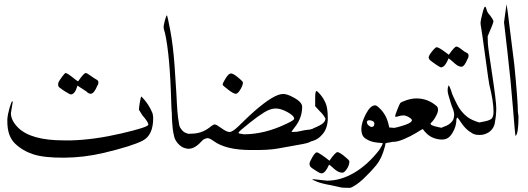

<svg xmlns="http://www.w3.org/2000/svg" viewBox="-20 -674 2514 915"><path d="M349 -266Q338 -225 318 -224Q313 -224 293 -236.5Q273 -249 266 -255Q254 -261 258 -280Q263 -291 276 -308.5Q289 -326 293 -326Q301 -326 339 -295L352 -286Q380 -327 389 -326Q394 -326 412 -313Q430 -300 439.5 -295Q449 -290 449 -281Q449 -272 444 -266Q429 -229 413 -227Q402 -227 392 -238Q352 -264 349 -266ZM41 -190 32 -135Q32 -100 66 -66Q127 -5 284 -5H320Q429 -8 558 -38Q687 -68 687 -80Q687 -92 659 -124Q659 -124 642 -151Q642 -159 646.5 -186.5Q651 -214 654 -214Q689 -179 707 -134Q710 -120 710 -111Q710 -30 660.5 -4Q611 22 473 55Q379 77 284.5 77.5Q190 78 139 61.5Q88 45 51.5 10Q15 -25 15 -95V-106Q17 -131 26 -161.5Q35 -192 38 -190Q41 -192 41 -190Z M842 -61Q853 -44 868.5 -39.5Q884 -35 898.5 -23.5Q913 -12 913 0Q913 12 905.5 23Q898 34 875.5 34Q853 34 834 16Q815 -2 810 -23.5Q805 -45 803.5 -58Q802 -71 800.5 -91Q799 -111 799 -132Q797 -152 796 -187Q790 -411 766 -518Q761 -532 760 -541.5Q759 -551 765.5 -576Q772 -601 776 -601Q778 -599 791.5 -528.5Q805 -458 812 -359.5Q819 -261 820.5 -229Q822 -197 823 -180.5Q824 -164 825.5 -143.5Q827 -123 828.5 -113.5Q830 -104 832 -92Q834 -70 842 -61Z M1041 -270Q1041 -278 1055.5 -301Q1070 -324 1080.5 -324Q1091 -324 1112 -307Q1133 -290 1137 -283Q1140 -273 1127 -250Q1114 -227 1103.5 -227Q1093 -227 1067 -247Q1041 -267 1041 -270ZM892 -37Q940 -37 978 -66Q996 -81 1003.5 -81Q1011 -81 1035.5 -63Q1060 -45 1074 -45Q1088 -45 1115 -71Q1168 -123 1191 -143Q1286 -226 1328 -226H1334Q1352 -224 1374 -212Q1420 -189 1420 -165Q1420 -112 1385 -68Q1373 -53 1369 -45L1395 -46Q1441 -56 1451 -56Q1457 -56 1464 -54Q1486 -47 1486 -26Q1486 -18 1473.5 -8Q1461 2 1450.5 5.5Q1440 9 1425 12Q1408 15 1392 18L1303 34Q1259 42 1177 41Q1056 41 998 -2Q975 -19 964 -15L953 -11Q948 -9 938 2Q908 35 878 35Q862 35 850 23.5Q838 12 838 -2.5Q838 -17 853 -27Q868 -37 892 -37ZM1125 -37 1142 -34Q1243 -34 1349 -86Q1381 -101 1382 -108Q1382 -122 1350.5 -139.5Q1319 -157 1294 -157Q1269 -157 1239 -138.5Q1209 -120 1174 -92Q1117 -47 1117 -42Q1117 -37 1125 -37Z M1531 -109 1528 -114Q1520 -129 1502 -146L1482 -168V-205Q1482 -237 1487 -240H1488Q1493 -240 1507.5 -222.5Q1522 -205 1532 -182Q1542 -159 1542 -112V-102Q1539 -56 1513 -30Q1485 2 1435 3Q1404 -9 1416 -36Q1422 -48 1439 -53L1458 -57Q1472 -60 1472 -62Q1509 -77 1520 -87.5Q1531 -98 1531 -109ZM1490 52Q1495 52 1515.5 66Q1536 80 1550 92Q1578 51 1588.5 51Q1599 51 1630 78Q1644 89 1645 95Q1645 113 1633 131Q1621 149 1611.5 149Q1602 149 1593 144.5Q1584 140 1577 134.5Q1570 129 1561 120.5Q1552 112 1548 111Q1530 152 1513 152Q1505 152 1496 146Q1487 140 1475.5 133Q1464 126 1459.5 120.5Q1455 115 1455 106.5Q1455 98 1468.5 75Q1482 52 1490 52Z M1473 180 1539 187Q1604 187 1668.5 149Q1733 111 1788 40Q1803 17 1804 8Q1776 6 1761 3Q1738 -2 1720 -15Q1702 -28 1702 -58.5Q1702 -89 1723.5 -130.5Q1745 -172 1768 -172Q1776 -172 1793 -154Q1824 -123 1834 -71Q1834 -71 1836 -66H1842Q1867 -66 1877 -51Q1880 -45 1880 -32Q1878 -1 1836 5Q1833 5 1830 6Q1830 6 1828 6Q1825 6 1822 8Q1817 8 1817 9.5Q1817 11 1816 15Q1816 20 1814 25Q1800 80 1774 112Q1745 147 1710 180Q1678 209 1653 220Q1648 222 1632 221Q1618 221 1609 220L1559 209Q1513 201 1491 192Q1469 183 1468.5 181.5Q1468 180 1473 180ZM1764 -84Q1764 -99 1741 -101Q1729 -101 1728.5 -92.5Q1728 -84 1736.5 -76.5Q1745 -69 1751.5 -69Q1758 -69 1761 -73.5Q1764 -78 1764 -84Z M1834 -59Q1843 -62 1854 -64Q1866 -65 1889 -72Q1943 -87 1943 -101Q1943 -107 1928.5 -115.5Q1914 -124 1902.5 -124Q1891 -124 1877 -119.5Q1863 -115 1863 -120Q1863 -125 1873 -150.5Q1883 -176 1887 -182Q1891 -188 1917 -196.5Q1943 -205 1964 -205Q2018 -205 2059 -170Q2068 -164 2067.5 -149Q2067 -134 2049 -106Q2043 -97 2033 -87Q2025 -77 2070 -68Q2104 -62 2113 -56Q2122 -50 2122 -37.5Q2122 -25 2112 -17Q2102 -9 2089 -9H2083Q2043 -11 2016 -35Q2003 -47 1995 -59Q1994 -60 1964 -41Q1938 -25 1905 -11Q1872 3 1851.5 2Q1831 1 1822.5 -8.5Q1814 -18 1814 -28.5Q1814 -39 1818.5 -47Q1823 -55 1834 -59Z M2155 -104Q2155 -72 2136.5 -41Q2118 -10 2093 -10Q2081 -10 2071 -17.5Q2061 -25 2061 -38.5Q2061 -52 2068 -57Q2075 -62 2095 -70Q2125 -79 2139 -102Q2142 -107 2144 -121Q2146 -136 2137 -159Q2132 -168 2117 -221Q2109 -249 2118 -267Q2120 -269 2129 -245Q2132 -235 2135 -226Q2143 -207 2155 -183Q2174 -142 2208 -116Q2228 -101 2265 -90Q2283 -85 2288 -61Q2290 -52 2279 -42Q2270 -33 2261 -33Q2215 -33 2176 -92Q2168 -104 2166.5 -106Q2165 -108 2163.5 -109.5Q2162 -111 2161.5 -113Q2161 -115 2158 -112Q2155 -109 2155 -104ZM2118 -396Q2100 -353 2082 -353Q2077 -353 2057.5 -366.5Q2038 -380 2030.5 -386.5Q2023 -393 2023 -401Q2023 -409 2039 -429Q2055 -449 2061 -449Q2071 -449 2107 -422L2119 -413Q2146 -452 2155 -452Q2163 -452 2179 -439Q2195 -426 2204 -422.5Q2213 -419 2213 -409Q2213 -399 2208 -393Q2193 -355 2178 -356Q2166 -356 2149 -370Q2136 -382 2132 -385Z M2226 -54 2233 -70Q2242 -88 2282 -94Q2307 -98 2319.5 -106Q2332 -114 2332 -142Q2332 -190 2312 -270Q2310 -276 2293 -401.5Q2276 -527 2273 -542Q2270 -557 2270 -565.5Q2270 -574 2278.5 -608Q2287 -642 2291.5 -642Q2296 -642 2299 -628Q2302 -614 2316 -600Q2331 -580 2331.5 -572.5Q2332 -565 2304 -501L2305 -467Q2306 -446 2326 -316Q2345 -190 2345 -158Q2345 -126 2339 -94Q2336 -63 2310 -44Q2287 -30 2266 -31H2262Q2241 -31 2227 -41Q2222 -45 2226 -54Z M2448 -141 2451 -118Q2451 -38 2437 -26Q2435 -26 2424.5 -159.5Q2414 -293 2398 -429Q2382 -565 2382 -567.5Q2382 -570 2388 -612L2394 -654L2400 -614Q2402 -600 2407 -558Q2407 -558 2431 -366Q2448 -193 2448 -141Z"/></svg>

Font: AMoshref-Naskh
Style: Naskh
Weight: 500
Version: Version 0.001